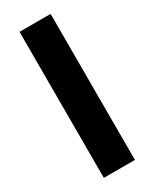

<svg xmlns="http://www.w3.org/2000/svg" viewBox="-187 -763 654 813"><g transform="rotate(-30 140.0 -357.0)"><path d="M64 0V-714H216V0Z"/></g></svg>

Font: Noto Sans ExtraCondensed ExtraBold
Style: Regular
Weight: 800
Width: 2
Designer: Monotype Design Team
Foundry: Monotype Imaging Inc.
Version: Version 2.013; ttfautohint (v1.8.4.7-5d5b)